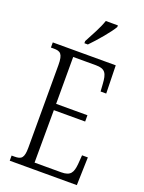

<svg xmlns="http://www.w3.org/2000/svg" viewBox="-170 -1010 817 1089"><g transform="rotate(20 238.0 -465.5)"><path d="M202 -784V-771H223C267 -816 326 -886 346 -921V-931H273C258 -886 231 -839 202 -784ZM32 0H437L442 -169H407L403 -115C398 -63 386 -38 329 -38H168L169 -355H358V-393H169V-676H306C364 -676 375 -651 379 -590L382 -545H416L412 -714H32V-683H49C89 -683 106 -673 106 -604V-107C106 -42 91 -31 49 -31H32Z"/></g></svg>

Font: Noto Serif Thai ExtraCondensed Light
Style: Regular
Weight: 300
Width: 2
Designer: Monotype Design Team
Foundry: Monotype Imaging Inc.
Version: Version 2.002